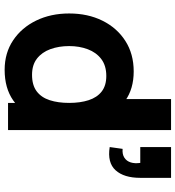

<svg xmlns="http://www.w3.org/2000/svg" viewBox="16 -776 775 848"><g transform="rotate(90 404.0 -352.5)"><path d="M289 15Q214.5 15 158.5 -22.5Q102.5 -60 71.2 -124.5Q40 -189 40 -270Q40 -352.5 71.8 -416.8Q103.5 -481 161 -518Q218.5 -555 296 -555Q373 -555 425.5 -517.5Q478 -480 505 -415.5Q532 -351 532 -270Q532 -189 504.8 -124.5Q477.5 -60 423.5 -22.5Q369.5 15 289 15ZM311 -106Q356.5 -106 383.8 -126.5Q411 -147 423 -184Q435 -221 435 -270Q435 -319 423 -356Q411 -393 384.8 -413.5Q358.5 -434 316 -434Q270.5 -434 241.2 -411.8Q212 -389.5 198 -352.2Q184 -315 184 -270Q184 -224.5 197.5 -187.2Q211 -150 239 -128Q267 -106 311 -106ZM435 0V-370H418V-720H555V0ZM630 -449 638 -506Q662 -504 677 -513.8Q692 -523.5 697.8 -541.8Q703.5 -560 700 -584H630V-720H766V-584Q766 -512 732.5 -475Q699 -438 630 -449Z"/></g></svg>

Font: Manrope ExtraLight ExtraBold
Style: Regular
Weight: 800
Version: Version 4.504